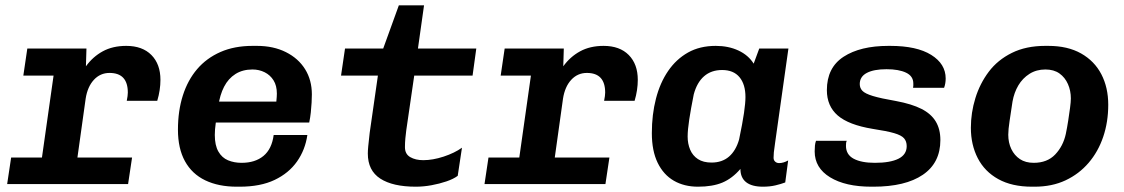

<svg xmlns="http://www.w3.org/2000/svg" viewBox="-20 -694 4240 724"><path d="M124 0 182 -409H68L83 -511H306L304 -444Q330 -480 367.5 -500.5Q405 -521 456 -521Q517 -521 551 -486.5Q585 -452 585 -393Q585 -374 582 -354Q579 -334 573 -314H458Q460 -324 461 -331.5Q462 -339 462 -345Q462 -419 393 -419Q358 -419 334 -393Q310 -367 303 -322L258 0ZM7 0 22 -100H478L463 0Z M873 10Q804 10 754 -14Q704 -38 677.5 -86Q651 -134 651 -205Q651 -276 669.5 -334Q688 -392 723.5 -433.5Q759 -475 811.5 -498Q864 -521 932 -521H949Q1011 -521 1058 -497.5Q1105 -474 1130.5 -433Q1156 -392 1156 -338Q1156 -325 1155 -307Q1154 -289 1152 -270Q1150 -251 1146 -232H734L802 -277Q797 -254 793.5 -229.5Q790 -205 790 -185Q790 -146 803.5 -122.5Q817 -99 840 -89.5Q863 -80 891 -80Q942 -80 973.5 -106Q1005 -132 1012 -185H1139Q1131 -129 1100 -85Q1069 -41 1015.5 -15.5Q962 10 884 10ZM803 -293 745 -311H1022Q1023 -322 1023.5 -328.5Q1024 -335 1024 -341Q1024 -371 1011.5 -391Q999 -411 978 -421.5Q957 -432 932 -432Q895 -432 868 -415Q841 -398 825 -367Q809 -336 803 -293Z M1548 10Q1461 10 1414 -20.5Q1367 -51 1367 -115Q1367 -126 1368.5 -142Q1370 -158 1374 -193L1405 -409H1266L1281 -511H1425L1484 -674H1579L1556 -511H1776L1762 -409H1542L1512 -203Q1510 -188 1508.5 -172Q1507 -156 1507 -139Q1507 -113 1527 -101.5Q1547 -90 1576 -90Q1612 -90 1653 -103.5Q1694 -117 1722 -137L1706 -31Q1690 -19 1663.5 -10Q1637 -1 1607 4.5Q1577 10 1548 10Z M1924 0 1982 -409H1868L1883 -511H2106L2104 -444Q2130 -480 2167.5 -500.5Q2205 -521 2256 -521Q2317 -521 2351 -486.5Q2385 -452 2385 -393Q2385 -374 2382 -354Q2379 -334 2373 -314H2258Q2260 -324 2261 -331.5Q2262 -339 2262 -345Q2262 -419 2193 -419Q2158 -419 2134 -393Q2110 -367 2103 -322L2058 0ZM1807 0 1822 -100H2278L2263 0Z M2612 10Q2560 10 2521 -12.5Q2482 -35 2460 -80Q2438 -125 2438 -192Q2438 -262 2453.5 -322Q2469 -382 2499.5 -426.5Q2530 -471 2574.5 -496Q2619 -521 2679 -521Q2727 -521 2764.5 -503.5Q2802 -486 2822 -454L2843 -511H2953L2903 -157Q2899 -131 2898 -119.5Q2897 -108 2897 -99Q2897 -90 2903 -84.5Q2909 -79 2918 -79Q2926 -79 2934.5 -81.5Q2943 -84 2952 -89L2941 -6Q2925 0 2904 5Q2883 10 2857 10Q2815 10 2793.5 -7Q2772 -24 2772 -57Q2741 -21 2704 -5.5Q2667 10 2612 10ZM2663 -81Q2703 -81 2729 -103.5Q2755 -126 2767 -168Q2780 -230 2785.5 -268Q2791 -306 2791 -328Q2791 -376 2768.5 -403Q2746 -430 2703 -430Q2662 -430 2635 -406.5Q2608 -383 2596 -338Q2585 -283 2579 -243.5Q2573 -204 2573 -179Q2573 -152 2582.5 -129.5Q2592 -107 2612 -94Q2632 -81 2663 -81Z M3266 10Q3168 10 3110 -25.5Q3052 -61 3052 -123Q3052 -135 3053 -145Q3054 -155 3057 -163H3173Q3171 -159 3170.5 -155Q3170 -151 3170 -144Q3170 -111 3199 -95.5Q3228 -80 3279 -80Q3337 -80 3368 -95.5Q3399 -111 3399 -143Q3399 -161 3389 -172.5Q3379 -184 3351.5 -192Q3324 -200 3271 -208Q3180 -223 3139 -258.5Q3098 -294 3098 -354Q3098 -439 3161 -480Q3224 -521 3330 -521H3337Q3437 -521 3491.5 -487Q3546 -453 3546 -398Q3546 -389 3544.5 -380Q3543 -371 3540 -363H3423Q3424 -368 3424 -371Q3424 -374 3424 -379Q3424 -407 3396.5 -420Q3369 -433 3323 -433Q3275 -433 3248.5 -419Q3222 -405 3222 -377Q3222 -362 3232 -351.5Q3242 -341 3271.5 -332Q3301 -323 3359 -313Q3418 -302 3454.5 -283.5Q3491 -265 3508.5 -236Q3526 -207 3526 -166Q3526 -80 3460 -35Q3394 10 3273 10Z M3871 10Q3796 10 3744.5 -18.5Q3693 -47 3667 -97.5Q3641 -148 3641 -212Q3641 -269 3658 -324Q3675 -379 3708.5 -423.5Q3742 -468 3795.5 -494.5Q3849 -521 3921 -521H3933Q4006 -521 4056.5 -492.5Q4107 -464 4133 -414Q4159 -364 4159 -299Q4159 -234 4140 -178Q4121 -122 4085 -80Q4049 -38 3998 -14Q3947 10 3881 10ZM3878 -80Q3929 -80 3959 -111.5Q3989 -143 3999 -189Q4004 -213 4008 -239Q4012 -265 4015 -287.5Q4018 -310 4018 -323Q4018 -352 4007 -377Q3996 -402 3975 -417Q3954 -432 3922 -432Q3888 -432 3862 -415.5Q3836 -399 3820 -372Q3804 -345 3798 -311Q3792 -271 3787 -238Q3782 -205 3782 -186Q3782 -156 3793.5 -132Q3805 -108 3826 -94Q3847 -80 3878 -80Z"/></svg>

Font: Chivo Mono SemiBold
Style: Italic
Weight: 600
Italic angle: -8.05°
Monospace: yes
Version: Version 1.008